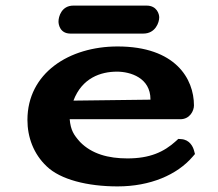

<svg xmlns="http://www.w3.org/2000/svg" viewBox="-20 -656 780 686"><path d="M548.9 -594C548.9 -604.9 541.2 -636 503.6 -636H242.2C199.9 -636 189 -596.7 189 -579C189 -569.1 193.9 -536 231.7 -536H492C535.5 -536 548.9 -576 548.9 -594ZM397.9 -400C445.7 -400 517.6 -378.1 517.6 -301C517.6 -300.9 517.6 -300.7 517.4 -299.9L242.4 -296.5C273 -377.6 339.9 -400 397.9 -400ZM617 -159.7 609.1 -152.4C565.4 -112.5 514.8 -90 435.1 -90C367.2 -90 308 -105.9 266.2 -148.6C243.4 -174 232.5 -190.9 229 -230H624C658.8 -230 673 -260.7 673 -279.3C673 -374.5 606.9 -490 400.2 -490C226.8 -490 78 -394.9 78 -227.3C78 -166.1 99.8 -105.9 146.9 -61.6C195.8 -14.4 292.7 10 400.2 10C517.3 10 612.7 -31.6 667.9 -95.7L676.6 -105.7L673.1 -118.6C669.4 -132.1 657.5 -157 627.7 -158.9Z"/></svg>

Font: Linux Libertine Mono O 
Style: Mono Bold
Weight: 400
Designer: Philipp H. Poll
Foundry: Philipp H. Poll
Version: Version 5.1.7